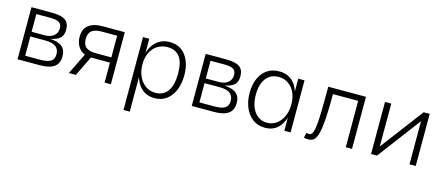

<svg xmlns="http://www.w3.org/2000/svg" viewBox="-49 -1050 4103 1781"><g transform="rotate(15 2002.0 -160.0)"><path d="M90 -500H283Q376 -500 415.5 -472.5Q455 -445 455 -381Q455 -329 427.5 -302Q400 -275 334 -261Q412 -257 449 -226Q486 -195 486 -133Q486 -88 466.5 -58.5Q447 -29 406 -14.5Q365 0 300 0H90ZM275 -280Q331 -280 363 -306.5Q395 -333 395 -378Q395 -416 370 -433Q345 -450 286 -450H150V-280ZM295 -50Q362 -50 394.5 -69.5Q427 -89 427 -138Q427 -187 394 -211Q361 -235 294 -235H150V-50Z M682 -203Q639 -220 615.5 -260Q592 -300 592 -352Q592 -425 638.5 -462.5Q685 -500 777 -500H986V0H926V-192H743L650 0H583ZM926 -450H777Q715 -450 683.5 -426Q652 -402 652 -346Q652 -290 683.5 -266Q715 -242 777 -242H926Z M1161 -500H1221V200H1161ZM1409 20Q1342 20 1296.5 -15Q1251 -50 1228 -110.5Q1205 -171 1205 -247Q1205 -325 1229 -387Q1253 -449 1300 -484.5Q1347 -520 1415 -520Q1481 -520 1527.5 -486.5Q1574 -453 1598.5 -393.5Q1623 -334 1623 -256Q1623 -178 1598 -115.5Q1573 -53 1525 -16.5Q1477 20 1409 20ZM1405 -30Q1480 -30 1521.5 -87.5Q1563 -145 1563 -257Q1563 -364 1523.5 -416.5Q1484 -469 1408 -469Q1351 -469 1309 -442Q1267 -415 1244 -366.5Q1221 -318 1221 -255Q1221 -193 1243.5 -142Q1266 -91 1307.5 -60.5Q1349 -30 1405 -30Z M1763 -500H1956Q2049 -500 2088.5 -472.5Q2128 -445 2128 -381Q2128 -329 2100.5 -302Q2073 -275 2007 -261Q2085 -257 2122 -226Q2159 -195 2159 -133Q2159 -88 2139.5 -58.5Q2120 -29 2079 -14.5Q2038 0 1973 0H1763ZM1948 -280Q2004 -280 2036 -306.5Q2068 -333 2068 -378Q2068 -416 2043 -433Q2018 -450 1959 -450H1823V-280ZM1968 -50Q2035 -50 2067.5 -69.5Q2100 -89 2100 -138Q2100 -187 2067 -211Q2034 -235 1967 -235H1823V-50Z M2470 20Q2401 20 2352 -16.5Q2303 -53 2276.5 -115.5Q2250 -178 2250 -257Q2250 -334 2275.5 -393.5Q2301 -453 2349 -486.5Q2397 -520 2466 -520Q2563 -520 2615.5 -450Q2668 -380 2668 -252Q2668 -124 2616 -52Q2564 20 2470 20ZM2476 -30Q2528 -30 2567.5 -59Q2607 -88 2629.5 -138.5Q2652 -189 2652 -253Q2652 -317 2629.5 -365.5Q2607 -414 2566.5 -441.5Q2526 -469 2473 -469Q2397 -469 2353.5 -412.5Q2310 -356 2310 -256Q2310 -153 2355 -91.5Q2400 -30 2476 -30ZM2652 0V-500H2712V0Z M2855 -34Q2863 -33 2869 -31.5Q2875 -30 2884 -30Q2912 -30 2923.5 -85Q2935 -140 2937.5 -245Q2940 -350 2940 -500H3302V0H3242V-445H3000Q3000 -301 2994 -210Q2988 -119 2975 -68.5Q2962 -18 2941 1Q2920 20 2890 20Q2880 20 2867 18.5Q2854 17 2844 16Z M3485 -500H3545V-88L3856 -500H3914V0H3854V-414L3542 0H3485Z"/></g></svg>

Font: Moderustic Light
Style: Regular
Weight: 300
Designer: Tural Alisoy
Foundry: TAFT Foundry
Version: Version 2.120